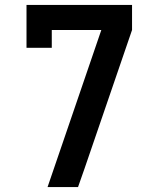

<svg xmlns="http://www.w3.org/2000/svg" viewBox="-20 -755 640 775"><path d="M172 0 389 -634H189V-562H87V-735H513V-634L321 -74L295 0Z"/></svg>

Font: Iosevka Slab Extended
Style: Bold
Weight: 700
Width: 7
Monospace: yes
Designer: Belleve Invis
Foundry: Belleve Invis
Version: Version 11.1.0; ttfautohint (v1.8.3)